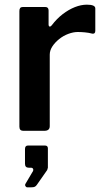

<svg xmlns="http://www.w3.org/2000/svg" viewBox="-20 -560 451 822"><path d="M81 0Q71 0 67 -4.5Q63 -9 63 -18V-513Q63 -530 77 -530H174Q188 -530 188 -515V-454Q188 -448 192 -446.5Q196 -445 201 -451Q223 -480 248.5 -499.5Q274 -519 300.5 -529.5Q327 -540 352 -540Q388 -540 388 -524V-428Q388 -414 375 -416Q360 -420 343.5 -421.5Q327 -423 313 -423Q294 -423 272.5 -415Q251 -407 233 -392.5Q215 -378 204 -361Q193 -344 193 -326V-20Q193 0 170 0H81ZM97 242Q92 242 89 237Q86 232 89 227L118 178Q124 170 122 164Q120 158 112 158H103Q87 158 87 141V78Q87 63 100 63H172Q185 63 185 75V158Q185 160 183.5 163Q182 166 182 168L138 231Q134 237 129 239.5Q124 242 113 242Z"/></svg>

Font: Libre Franklin SemiBold
Style: Regular
Weight: 600
Designer: Pablo Impallari, Rodrigo Fuenzalida, Nhung Nguyen
Foundry: Impallari Type
Version: Version 3.000